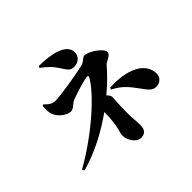

<svg xmlns="http://www.w3.org/2000/svg" viewBox="-199 -1076 1398 1398"><g transform="rotate(-45 500.0 -377.5)"><path d="M860 -114C898 -114 928 -143 928 -178C928 -299 791 -358 615 -347L610 -333C689 -292 715 -257 775 -176C813 -121 832 -114 860 -114ZM537 -639C584 -639 616 -671 616 -711C616 -798 487 -826 360 -826L353 -813C394 -783 427 -752 448 -720C486 -665 494 -639 537 -639ZM516 71C576 71 579 26 579 -9C579 -30 573 -79 573 -121C573 -227 579 -263 579 -287C579 -300 570 -314 556 -327C622 -382 676 -437 715 -483C729 -500 786 -514 786 -545C786 -582 692 -646 650 -646C626 -646 619 -618 576 -608C497 -590 322 -561 266 -561C238 -561 213 -575 186 -605L174 -602C171 -568 172 -537 179 -517C195 -467 254 -426 291 -426C322 -426 337 -458 371 -471C419 -490 528 -523 552 -523C565 -523 566 -518 559 -505C493 -387 261 -188 48 -70L58 -53C207 -94 345 -170 460 -252V-244C460 -184 452 -128 445 -101C436 -66 432 -53 432 -33C432 9 470 71 516 71Z"/></g></svg>

Font: GenKiMin2 TW H
Style: Regular
Weight: 900
Version: Version 2.100;PS 2.1;hotconv 16.6.51;makeotf.lib2.5.65220 DE